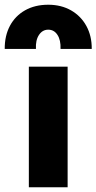

<svg xmlns="http://www.w3.org/2000/svg" viewBox="-54 -792 408 812"><path d="M68 0V-510H232V0ZM-34 -585Q-34.5 -640.5 -12 -682.8Q10.5 -725 52.2 -748.5Q94 -772 150 -772Q205 -772 246.8 -748Q288.5 -724 311.5 -681.8Q334.5 -639.5 334 -585H202Q203.5 -622 189.2 -644.2Q175 -666.5 150 -666.5Q125.5 -666.5 110.8 -644.2Q96 -622 98 -585Z"/></svg>

Font: Geologica Cursive
Style: Bold
Weight: 700
Designer: Sindre Bremnes, Frode Helland
Foundry: Monokrom Skriftforlag AS
Version: Version 1.010;gftools[0.9.28]